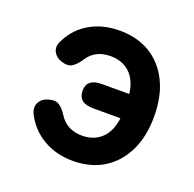

<svg xmlns="http://www.w3.org/2000/svg" viewBox="-99 -616 735 729"><g transform="rotate(20 268.0 -252.0)"><path d="M267 11Q200 11 148.5 -18.5Q97 -48 68 -102Q55 -128 65 -148.5Q75 -169 100 -176Q126 -184 142 -174.5Q158 -165 174 -140Q205 -91 267 -91Q314 -91 344.5 -119.5Q375 -148 382 -203H271Q211 -203 211 -253Q211 -301 271 -301H382Q375 -356 344.5 -384Q314 -412 267 -412Q204 -412 174 -364Q158 -340 142 -330Q126 -320 100 -328Q75 -336 65 -356Q55 -376 69 -402Q97 -457 148.5 -486Q200 -515 267 -515Q337 -515 389 -484Q441 -453 470.5 -394Q500 -335 500 -252Q500 -170 470.5 -111Q441 -52 389 -20.5Q337 11 267 11Z"/></g></svg>

Font: Zen Maru Gothic
Style: Bold
Weight: 700
Designer: Yoshimichi Ohira
Foundry: Positype
Version: Version 1.001